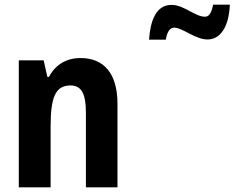

<svg xmlns="http://www.w3.org/2000/svg" viewBox="-20 -807 1010 827"><path d="M622 -636H694C700 -673 714 -688 730 -688C766 -688 821 -637 874 -637C927 -637 966 -688 970 -787H898C891 -752 881 -735 863 -735C820 -735 772 -786 719 -786C649 -786 627 -711 622 -636ZM327 -557C266 -557 219 -529 191 -476H184L168 -547H61V0H198V-261C198 -387 218 -439 284 -439C333 -439 350 -399 350 -322V0H486V-360C486 -491 427 -557 327 -557Z"/></svg>

Font: Noto Sans Thai Looped Condensed
Style: Bold
Weight: 700
Width: 3
Designer: Sasikarn Vongin, Ben Mitchell
Foundry: The Fontpad Ltd
Version: Version 1.001